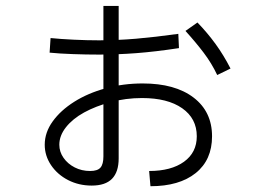

<svg xmlns="http://www.w3.org/2000/svg" viewBox="-20 -666 920 658"><path d="M491.1 -80Q566.7 -80 610.6 -111.7Q654.4 -143.3 654.4 -198.9Q654.4 -260 604.4 -295Q554.4 -330 466.7 -330Q411.1 -330 359.4 -316.1Q307.8 -302.2 268.3 -280.6Q228.9 -258.9 206.1 -230Q183.3 -201.1 183.3 -170Q183.3 -145.6 197.8 -125Q212.2 -104.4 236.1 -92.2Q260 -80 288.9 -80Q314.4 -80 324.4 -91.7Q334.4 -103.3 334.4 -130V-645.6H386.7V-123.3Q386.7 -76.7 363.9 -53.3Q341.1 -30 294.4 -30Q250 -30 213.3 -48.9Q176.7 -67.8 155 -100Q133.3 -132.2 133.3 -170Q133.3 -212.2 160.6 -250Q187.8 -287.8 234.4 -317.2Q281.1 -346.7 341.7 -363.3Q402.2 -380 468.9 -380Q580 -380 643.3 -331.7Q706.7 -283.3 706.7 -198.9Q706.7 -117.8 650.6 -72.8Q594.4 -27.8 495.6 -27.8ZM150 -485.6 153.3 -535.6Q186.7 -532.2 232.2 -530Q277.8 -527.8 318.9 -527.8Q381.1 -527.8 446.1 -533.3Q511.1 -538.9 591.1 -550L593.3 -501.1Q513.3 -488.9 447.8 -483.9Q382.2 -478.9 318.9 -478.9Q275.6 -478.9 229.4 -480.6Q183.3 -482.2 150 -485.6ZM724.4 -408.9Q705.6 -448.9 677.8 -485.6Q650 -522.2 615.6 -560L656.7 -588.9Q691.1 -553.3 718.9 -515Q746.7 -476.7 770 -431.1Z"/></svg>

Font: Paperlogy 3 Light
Style: Regular
Weight: 300
Designer: redesigned by Lee Juim, glyphs from Gmarket Sans & Montserrat
Foundry: PT&
Version: Version 1.001